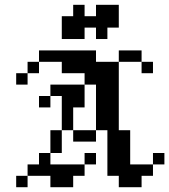

<svg xmlns="http://www.w3.org/2000/svg" viewBox="-20 -782 707 802"><path d="M47.6 -47.6H95.2V0H47.6ZM95.2 -95.2H142.9V-47.6H95.2ZM142.9 -142.9H190.5V-95.2H142.9ZM190.5 -190.5H238.1V-142.9H190.5ZM190.5 -238.1H238.1V-190.5H190.5ZM142.9 -95.2H190.5V-47.6H142.9ZM190.5 -95.2H238.1V-47.6H190.5ZM238.1 -95.2H285.7V-47.6H238.1ZM285.7 -95.2H333.3V-47.6H285.7ZM333.3 -142.9H381V-95.2H333.3ZM238.1 -47.6H285.7V0H238.1ZM190.5 -47.6H238.1V0H190.5ZM285.7 -238.1H333.3V-190.5H285.7ZM333.3 -238.1H381V-190.5H333.3ZM428.6 -238.1H476.2V-190.5H428.6ZM476.2 -238.1H523.8V-190.5H476.2ZM476.2 -190.5H523.8V-142.9H476.2ZM476.2 -142.9H523.8V-95.2H476.2ZM476.2 -95.2H523.8V-47.6H476.2ZM428.6 -95.2H476.2V-47.6H428.6ZM428.6 -142.9H476.2V-95.2H428.6ZM428.6 -190.5H476.2V-142.9H428.6ZM523.8 -95.2H571.4V-47.6H523.8ZM571.4 -95.2H619V-47.6H571.4ZM619 -142.9H666.7V-95.2H619ZM523.8 -47.6H571.4V0H523.8ZM476.2 -47.6H523.8V0H476.2ZM428.6 -285.7H476.2V-238.1H428.6ZM381 -285.7H428.6V-238.1H381ZM381 -333.3H428.6V-285.7H381ZM381 -381H428.6V-333.3H381ZM428.6 -381H476.2V-333.3H428.6ZM428.6 -333.3H476.2V-285.7H428.6ZM428.6 -428.6H476.2V-381H428.6ZM381 -428.6H428.6V-381H381ZM381 -476.2H428.6V-428.6H381ZM428.6 -476.2H476.2V-428.6H428.6ZM476.2 -571.4H523.8V-523.8H476.2ZM523.8 -571.4H571.4V-523.8H523.8ZM571.4 -523.8H619V-476.2H571.4ZM428.6 -523.8H476.2V-476.2H428.6ZM381 -523.8H428.6V-476.2H381ZM333.3 -571.4H381V-523.8H333.3ZM285.7 -571.4H333.3V-523.8H285.7ZM238.1 -571.4H285.7V-523.8H238.1ZM190.5 -571.4H238.1V-523.8H190.5ZM142.9 -571.4H190.5V-523.8H142.9ZM95.2 -523.8H142.9V-476.2H95.2ZM47.6 -476.2H95.2V-428.6H47.6ZM238.1 -523.8H285.7V-476.2H238.1ZM285.7 -523.8H333.3V-476.2H285.7ZM333.3 -523.8H381V-476.2H333.3ZM333.3 -476.2H381V-428.6H333.3ZM285.7 -428.6H333.3V-381H285.7ZM285.7 -381H333.3V-333.3H285.7ZM238.1 -381H285.7V-333.3H238.1ZM238.1 -428.6H285.7V-381H238.1ZM190.5 -428.6H238.1V-381H190.5ZM142.9 -381H190.5V-333.3H142.9ZM238.1 -333.3H285.7V-285.7H238.1ZM238.1 -285.7H285.7V-238.1H238.1ZM238.1 -666.7H285.7V-619H238.1ZM238.1 -714.3H285.7V-666.7H238.1ZM285.7 -714.3H333.3V-666.7H285.7ZM285.7 -666.7H333.3V-619H285.7ZM381 -761.9H428.6V-714.3H381ZM428.6 -761.9H476.2V-714.3H428.6ZM428.6 -714.3H476.2V-666.7H428.6ZM333.3 -714.3H381V-666.7H333.3ZM285.7 -761.9H333.3V-714.3H285.7ZM381 -666.7H428.6V-619H381ZM381 -714.3H428.6V-666.7H381Z"/></svg>

Font: Jacquard 12
Style: Regular
Weight: 400
Designer: Sarah Cadigan-Fried
Version: Version 1.000; ttfautohint (v1.8.4.7-5d5b)